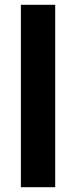

<svg xmlns="http://www.w3.org/2000/svg" viewBox="-20 -780 317 800"><path d="M210 0V-760H67V0Z"/></svg>

Font: Noto Sans Thai Looped SemiCondensed
Style: Bold
Weight: 700
Width: 4
Designer: Sasikarn Vongin, Ben Mitchell
Foundry: The Fontpad Ltd
Version: Version 1.001